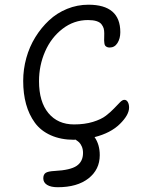

<svg xmlns="http://www.w3.org/2000/svg" viewBox="-20 -681 630 812"><path d="M224.1 110.8Q194.8 110.8 179 100.8Q163.1 90.8 163.1 73.2Q163.1 57.1 172.9 50.3Q182.6 43.5 210.9 42Q277.8 38.6 304.4 20.3Q331.1 2 331.1 -34.2Q331.1 -50.3 325.7 -62Q320.3 -73.7 314.5 -79.1Q308.6 -84.5 298.8 -90.8L293.9 -89.8Q237.3 -89.8 194.8 -108.9Q152.3 -127.9 127.4 -162.1Q102.5 -196.3 90.3 -240.5Q78.1 -284.7 78.1 -338.9Q78.1 -388.2 91.3 -435.8Q104.5 -483.4 129.4 -523.7Q154.3 -564 187.5 -595Q220.7 -626 263.9 -643.6Q307.1 -661.1 354 -661.1Q488.8 -661.1 488.8 -544.9Q488.8 -518.1 476.8 -499Q464.8 -480 443.8 -480Q436.5 -480 431.9 -482.4Q427.2 -484.9 424.8 -488Q422.4 -491.2 421.4 -498.3Q420.4 -505.4 420.4 -510Q420.4 -514.6 420.7 -524.7Q420.9 -534.7 420.9 -540Q420.9 -552.2 418.5 -560.8Q416 -569.3 409.4 -578.1Q402.8 -586.9 388.4 -591.6Q374 -596.2 352.1 -596.2Q292.5 -596.2 244.4 -559.1Q196.3 -522 170.7 -463.1Q145 -404.3 145 -337.9Q145 -250.5 184.8 -202.6Q224.6 -154.8 293 -154.8Q337.9 -154.8 373 -165.5Q408.2 -176.3 428 -191.7Q447.8 -207 462.2 -222.2Q476.6 -237.3 487.1 -248Q497.6 -258.8 505.9 -258.8Q515.1 -258.8 520.5 -249.5Q525.9 -240.2 525.9 -226.1Q525.9 -194.8 486.8 -156.5Q447.8 -118.2 379.9 -101.1Q401.9 -69.8 401.9 -24.9Q401.9 36.1 354.2 73.5Q306.6 110.8 224.1 110.8Z"/></svg>

Font: Shantell Sans Irregular Bouncy
Style: Regular
Weight: 300
Designer: Stephen Nixon, Anya Danilova, Shantell Martin
Foundry: Arrow Type
Version: Version 1.006;[9816181b4]